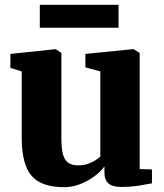

<svg xmlns="http://www.w3.org/2000/svg" viewBox="-20 -765 678 796"><path d="M482 10Q446 10 429.5 -4.8Q413 -19.5 413 -49V-75Q397.5 -53.5 371.2 -34Q345 -14.5 312.5 -1.8Q280 11 245.5 11Q151 11 110.5 -36.5Q70 -84 70 -194.5V-469L23 -483.5V-541.5L208.5 -561H211.5L234.5 -545.5V-191Q234.5 -149.5 241 -125.2Q247.5 -101 262.8 -90.2Q278 -79.5 304 -79.5Q327 -79.5 344.8 -85.8Q362.5 -92 375.2 -100.2Q388 -108.5 396 -116V-469L334 -485.5V-541.5L529 -561H534.5L559 -545.5V-64L610 -62.5V-5Q591.5 -1.5 558 4.2Q524.5 10 482 10ZM471.5 -745V-650H145V-745Z"/></svg>

Font: Merriweather 36pt Black
Style: Regular
Weight: 900
Version: Version 2.100